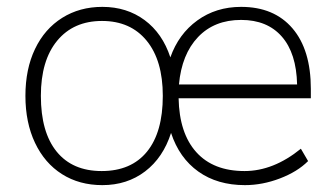

<svg xmlns="http://www.w3.org/2000/svg" viewBox="-20 -532 976 559"><path d="M885 -246H500Q502 -144 551.5 -89Q601 -34 692 -34Q776 -34 856 -99L877 -63Q846 -32 795 -12.5Q744 7 693 7Q613 7 557.5 -32.5Q502 -72 478 -145Q455 -73 402.5 -33Q350 7 278 7Q211 7 160.5 -25Q110 -57 82 -116Q54 -175 54 -253Q54 -331 82 -389.5Q110 -448 161 -480Q212 -512 278 -512Q349 -512 401 -473.5Q453 -435 476 -365Q500 -433 554.5 -472.5Q609 -512 682 -512Q778 -512 831.5 -449.5Q885 -387 885 -273ZM501 -286H845Q843 -377 800.5 -425.5Q758 -474 682 -474Q604 -474 556.5 -424Q509 -374 501 -286ZM454 -253Q454 -356 407 -413.5Q360 -471 277 -471Q194 -471 146.5 -413.5Q99 -356 99 -253Q99 -147 145 -90.5Q191 -34 276 -34Q362 -34 408 -90.5Q454 -147 454 -253Z"/></svg>

Font: MuliDisplayVN ExtraLight
Style: Regular
Weight: 200
Designer: Vernon Adams
Foundry: Vernon Adams
Version: Version 2.100